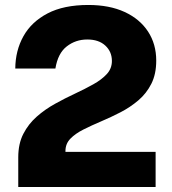

<svg xmlns="http://www.w3.org/2000/svg" viewBox="-20 -753 692 773"><path d="M53.5 0V-79V-119.5Q53.5 -174.5 74 -214.2Q94.5 -254 128 -283.5Q161.5 -313 201.8 -335.2Q242 -357.5 282.2 -376.2Q322.5 -395 356 -413.8Q389.5 -432.5 410 -454.8Q430.5 -477 430.5 -507.5Q430.5 -545 404 -569.5Q377.5 -594 331.5 -594Q284.5 -594 248.8 -566.2Q213 -538.5 203 -477H41.5Q42 -549 74.2 -607Q106.5 -665 171.5 -699Q236.5 -733 335.5 -733Q420.5 -733 481.8 -704.8Q543 -676.5 576 -626Q609 -575.5 609 -509Q609 -454.5 589.2 -415.5Q569.5 -376.5 536.8 -348.8Q504 -321 465.2 -301Q426.5 -281 387.5 -264.5Q348.5 -248 315.8 -231.5Q283 -215 263.2 -194.5Q243.5 -174 243.5 -145V-141.5H606.5V0Z"/></svg>

Font: Public Sans ExtraBold
Style: Regular
Weight: 800
Designer: The Public Sans Project Authors: Dan O. Williams and USWDS (Libre Franklin designed by Pablo Impallari and Rodrigo Fuenz
Version: Version 1.007